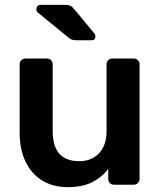

<svg xmlns="http://www.w3.org/2000/svg" viewBox="-20 -761 661 791"><path d="M259 10Q198 10 153.5 -17.5Q109 -45 85 -95.5Q61 -146 61 -215V-496Q61 -506 68 -513Q75 -520 85 -520H173Q184 -520 190.5 -513Q197 -506 197 -496V-221Q197 -97 306 -97Q358 -97 388.5 -130Q419 -163 419 -221V-496Q419 -506 426 -513Q433 -520 443 -520H531Q541 -520 548 -513Q555 -506 555 -496V-24Q555 -14 548 -7Q541 0 531 0H450Q439 0 432.5 -7Q426 -14 426 -24V-65Q399 -30 359 -10Q319 10 259 10ZM295 -595Q283 -595 275.5 -598Q268 -601 260 -608L135 -710Q130 -715 130 -722Q130 -741 149 -741H249Q262 -741 269.5 -737.5Q277 -734 286 -723L368 -624Q373 -619 373 -611Q373 -595 357 -595Z"/></svg>

Font: Rubik Light Medium
Style: Regular
Weight: 500
Version: Version 2.104